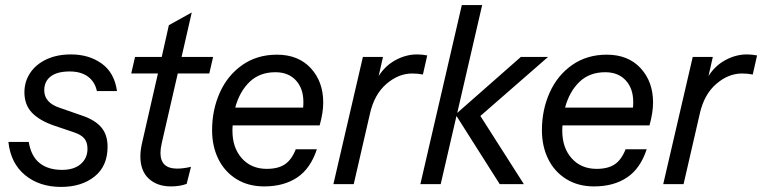

<svg xmlns="http://www.w3.org/2000/svg" viewBox="-20 -724 2997 755"><path d="M13 -166H93Q102 -110 135.5 -83Q169 -56 224 -56Q271 -56 297.5 -79Q324 -102 324 -139Q324 -165 311 -180Q298 -195 270 -204L193 -230Q135 -250 105.5 -281Q76 -312 76 -361Q76 -403 98.5 -437Q121 -471 162.5 -490.5Q204 -510 259 -510Q330 -510 380 -474Q430 -438 440 -366H361Q353 -403 325.5 -423Q298 -443 254 -443Q205 -443 179.5 -423.5Q154 -404 154 -369Q154 -320 215 -300L304 -269Q354 -252 378.5 -223Q403 -194 403 -147Q403 -71 352 -30Q301 11 220 11Q135 11 78.5 -35.5Q22 -82 13 -166Z M679 -435 616 -161Q611 -138 611 -123Q611 -61 676 -61Q701 -61 731 -68L714 -1Q688 9 652 9Q598 9 565 -21.5Q532 -52 532 -109Q532 -132 538 -159L601 -435H496L511 -500H616L644 -625L734 -675L694 -500H818L803 -435Z M895 -231Q894 -224 894 -210Q894 -143 931 -101.5Q968 -60 1029 -60Q1074 -60 1100.5 -78Q1127 -96 1143 -137H1226Q1201 -61 1148.5 -26Q1096 9 1019 9Q956 9 909.5 -20Q863 -49 838.5 -99Q814 -149 814 -212Q814 -292 844.5 -360Q875 -428 933 -468.5Q991 -509 1069 -509Q1153 -509 1202 -456Q1251 -403 1251 -321Q1251 -281 1237 -231ZM905 -301H1172Q1173 -308 1173 -323Q1173 -376 1143.5 -408Q1114 -440 1063 -440Q1001 -440 961.5 -402Q922 -364 905 -301Z M1660 -506 1643 -431Q1623 -435 1601 -435Q1547 -435 1499.5 -394Q1452 -353 1435 -278L1371 0H1291L1407 -500H1486L1469 -425Q1495 -466 1536 -488Q1577 -510 1620 -510Q1640 -510 1660 -506Z M2028 -500H2135L1869 -268L2040 0H1945L1775 -268L1713 0H1633L1796 -704H1876L1778 -280Z M2192 -231Q2191 -224 2191 -210Q2191 -143 2228 -101.5Q2265 -60 2326 -60Q2371 -60 2397.5 -78Q2424 -96 2440 -137H2523Q2498 -61 2445.5 -26Q2393 9 2316 9Q2253 9 2206.5 -20Q2160 -49 2135.5 -99Q2111 -149 2111 -212Q2111 -292 2141.5 -360Q2172 -428 2230 -468.5Q2288 -509 2366 -509Q2450 -509 2499 -456Q2548 -403 2548 -321Q2548 -281 2534 -231ZM2202 -301H2469Q2470 -308 2470 -323Q2470 -376 2440.5 -408Q2411 -440 2360 -440Q2298 -440 2258.5 -402Q2219 -364 2202 -301Z M2957 -506 2940 -431Q2920 -435 2898 -435Q2844 -435 2796.5 -394Q2749 -353 2732 -278L2668 0H2588L2704 -500H2783L2766 -425Q2792 -466 2833 -488Q2874 -510 2917 -510Q2937 -510 2957 -506Z"/></svg>

Font: CBA Beacon Sans
Style: Italic
Weight: 400
Italic angle: -13°
Designer: Wei Huang
Foundry: Wei Huang
Version: Version 1.002